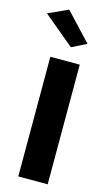

<svg xmlns="http://www.w3.org/2000/svg" viewBox="-154 -1035 621 1085"><g transform="rotate(15 156.0 -492.5)"><path d="M74 -700V0H246V-700ZM-8 -932 172 -782 258 -825 108 -985Z"/></g></svg>

Font: Jost
Style: Bold
Weight: 700
Version: Version 3.710